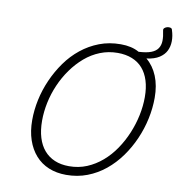

<svg xmlns="http://www.w3.org/2000/svg" viewBox="-123 -1336 1352 1465"><g transform="rotate(10 553.0 -603.0)"><path d="M488 19Q413 19 352.5 -6Q292 -31 249.5 -79Q207 -127 184 -195Q161 -263 161 -348Q161 -426 178 -506Q195 -586 229 -663Q263 -740 311 -807.5Q359 -875 422.5 -926Q486 -977 562 -1006Q638 -1035 727 -1035Q769 -1035 804.5 -1027Q840 -1019 870 -1002Q930 -1005 965.5 -1018.5Q1001 -1032 1017.5 -1056.5Q1034 -1081 1035 -1115Q1036 -1149 1026 -1194Q1023 -1206 1032 -1214Q1041 -1222 1053.5 -1225Q1066 -1228 1078 -1225Q1090 -1222 1092 -1209Q1106 -1166 1105.5 -1125Q1105 -1084 1088.5 -1050.5Q1072 -1017 1035.5 -993.5Q999 -970 938 -962Q993 -916 1022.5 -844Q1052 -772 1052 -677Q1052 -597 1034.5 -515Q1017 -433 983 -355Q949 -277 900 -209Q851 -141 788.5 -90Q726 -39 650.5 -10Q575 19 488 19ZM498 -50Q572 -50 635.5 -76.5Q699 -103 752.5 -149Q806 -195 847.5 -256Q889 -317 918 -386.5Q947 -456 962 -528Q977 -600 977 -669Q977 -741 959.5 -796.5Q942 -852 909 -889.5Q876 -927 827 -946.5Q778 -966 716 -966Q644 -966 580 -940.5Q516 -915 463 -869.5Q410 -824 367.5 -764.5Q325 -705 295.5 -637Q266 -569 251 -497.5Q236 -426 236 -357Q236 -283 253.5 -226Q271 -169 304.5 -130Q338 -91 386.5 -70.5Q435 -50 498 -50Z"/></g></svg>

Font: Playwrite CO Light
Style: Regular
Weight: 300
Version: Version 1.002